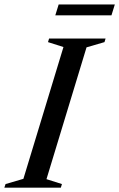

<svg xmlns="http://www.w3.org/2000/svg" viewBox="-48 -862 548 882"><path d="M243.5 -646 172.5 -668.5 177.5 -685H437L432 -668.5L349.5 -644.5L165.5 -39L236.5 -16.5L231.5 0H-28L-22.5 -16.5L59.5 -40.5ZM206 -791.5 221.5 -841.5H479.5L464 -791.5Z"/></svg>

Font: Newsreader 36pt Medium
Style: Italic
Weight: 500
Italic angle: -17°
Designer: Hugues Gentile
Foundry: Production Type
Version: Version 1.003